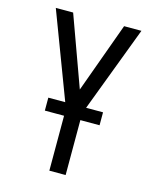

<svg xmlns="http://www.w3.org/2000/svg" viewBox="-111 -812 722 888"><g transform="rotate(15 250.0 -367.5)"><path d="M211 0V-296L45 -735H128L250 -399L372 -735H455L289 -296V0ZM119 -263V-325H381V-263Z"/></g></svg>

Font: Iosevka Fixed
Style: Regular
Weight: 400
Monospace: yes
Designer: Belleve Invis
Foundry: Belleve Invis
Version: Version 33.2.4